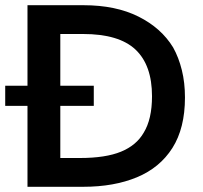

<svg xmlns="http://www.w3.org/2000/svg" viewBox="-29 -717 778 737"><path d="M290.5 0H76.5V-310.5H-9V-388H76.5V-697H291.5Q415.5 -697 502.8 -653.2Q590 -609.5 635.5 -535Q657 -496.5 669 -448Q681 -399.5 681 -343Q681 -225 632.8 -149Q584.5 -73 496.5 -36.5Q408.5 0 290.5 0ZM277.5 -110.5Q376.5 -110.5 435.5 -134.8Q494.5 -159 522.5 -207.5Q554.5 -259.5 554.5 -347.5Q554.5 -467 491 -526.8Q427.5 -586.5 289.5 -586.5H202.5V-388H331V-310.5H202.5V-110.5Z"/></svg>

Font: Acari Sans Neue
Style: Bold
Weight: 700
Designer: Alfredo Marco Pradil (font), Cristiano Sobral (main changes)
Foundry: Hanken Design Co. (font), Cristiano Sobral (main changes)
Version: Version 2.459;March 19, 2022;FontCreator 14.0.0.2808 64-bit;